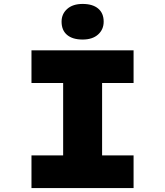

<svg xmlns="http://www.w3.org/2000/svg" viewBox="-20 -956 841 976"><path d="M140 0V-166H301V-534H140V-700H659V-534H499V-166H659V0ZM400 -755Q349 -755 321 -778.5Q293 -802 293 -846Q293 -885 321.5 -910.5Q350 -936 400 -936Q451 -936 479 -912.5Q507 -889 507 -846Q507 -806 478.5 -780.5Q450 -755 400 -755Z"/></svg>

Font: Lexend Giga ExtraBold
Style: Regular
Weight: 800
Designer: Bonnie Shaver-Troup, Thomas Jockin
Foundry: Lexend
Version: Version 1.007